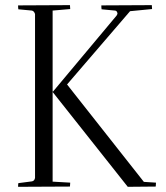

<svg xmlns="http://www.w3.org/2000/svg" viewBox="-20 -720 642 741"><path d="M473.1 1 184.1 -363.8 183.1 -365.2V-19L251 -15.1Q251 -14.6 250.5 -7.6Q250 -0.5 250 0L49.8 1Q49.8 -8.3 50.8 -13.2L103 -20Q112.8 -21.5 115.2 -33.2V-666Q111.3 -677.7 103 -679.2L50.8 -684.1Q49.8 -689.9 49.8 -699.2L250 -700.2Q250 -699.2 250.5 -692.4Q251 -685.5 251 -685.1L183.1 -679.2V-366.2L185.1 -367.2L430.2 -660.2L433.1 -666Q434.1 -668.9 431.6 -673.8Q429.2 -678.7 423.8 -679.2L372.1 -684.1Q371.1 -689.9 371.1 -699.2L565.9 -700.2Q565.9 -699.2 566.4 -692.4Q566.9 -685.5 566.9 -685.1L481.9 -676.8L238.8 -394L535.2 -18.1L582 -15.1Q582 -14.6 581.5 -7.6Q581.1 -0.5 581.1 0Z"/></svg>

Font: Antic Didone
Style: Regular
Weight: 400
Designer: Santiago Orozco
Foundry: Santiago Orozco
Version: Version 2.000